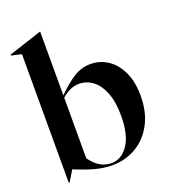

<svg xmlns="http://www.w3.org/2000/svg" viewBox="-144 -878 891 1006"><g transform="rotate(-20 302.0 -375.0)"><path d="M66 -694 9 -707V-712L195 -773H196V-417Q246 -467 290 -495Q334 -523 385 -523Q436 -523 479.5 -495Q523 -467 549.5 -411.5Q576 -356 576 -277Q576 -187 541 -121Q506 -55 446 -20Q386 15 312 15Q266 15 216.5 1.5Q167 -12 107 -37L71 23H66ZM312 3Q369 3 406.5 -52.5Q444 -108 444 -215Q444 -292 423 -344Q402 -396 368 -421Q334 -446 294 -446Q242 -446 196 -404V-66Q245 3 312 3Z"/></g></svg>

Font: Nyght Serif Medium
Style: Regular
Weight: 500
Designer: Maksym Kobuzan
Version: Version 0.410